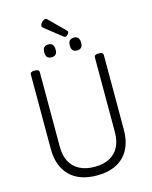

<svg xmlns="http://www.w3.org/2000/svg" viewBox="-209 -1673 1438 1822"><g transform="rotate(-15 509.5 -762.0)"><path d="M512 19Q426 19 359 -4.5Q292 -28 246 -74Q200 -120 175.5 -185.5Q151 -251 151 -336V-1069Q151 -1083 162 -1089.5Q173 -1096 195 -1096Q217 -1096 228 -1089.5Q239 -1083 239 -1069V-336Q239 -250 270.5 -190Q302 -130 363 -98Q424 -66 512 -66Q599 -66 658.5 -98Q718 -130 749 -190Q780 -250 780 -336V-1069Q780 -1083 791 -1089.5Q802 -1096 824 -1096Q868 -1096 868 -1069V-336Q868 -223 826 -143.5Q784 -64 704.5 -22.5Q625 19 512 19ZM384 -1176Q356 -1176 342 -1191.5Q328 -1207 328 -1238Q328 -1271 342 -1286.5Q356 -1302 384 -1302Q412 -1302 425.5 -1286Q439 -1270 439 -1239Q441 -1207 426.5 -1191.5Q412 -1176 384 -1176ZM635 -1176Q607 -1176 593 -1191.5Q579 -1207 579 -1238Q579 -1271 593 -1286.5Q607 -1302 635 -1302Q662 -1302 676 -1286Q690 -1270 690 -1239Q691 -1207 676.5 -1191.5Q662 -1176 635 -1176ZM559 -1330Q555 -1330 550.5 -1333Q546 -1336 540 -1340L382 -1465Q372 -1473 369.5 -1478Q367 -1483 367 -1490Q367 -1500 376 -1512.5Q385 -1525 397.5 -1534Q410 -1543 420 -1543Q427 -1543 431.5 -1540Q436 -1537 440 -1532L588 -1385Q595 -1379 596 -1375Q597 -1371 597 -1367Q597 -1357 584.5 -1343.5Q572 -1330 559 -1330Z"/></g></svg>

Font: Playwrite PT
Style: Regular
Weight: 400
Designer: Veronika Burian, José Scaglione
Foundry: TypeTogether
Version: Version 1.002